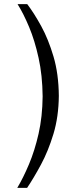

<svg xmlns="http://www.w3.org/2000/svg" viewBox="-20 -753 392 920"><path d="M62.8 147.1Q91.6 98.8 118.9 34Q146.2 -30.7 164.8 -112Q183.3 -193.3 184.3 -291Q183.3 -392.4 164.9 -475.5Q146.6 -558.7 119.6 -623.3Q92.6 -688 64.2 -733.1H110.6Q143.4 -689.9 177.7 -627.4Q212 -564.8 236.4 -482.1Q260.9 -399.4 261.9 -293.8Q260.9 -193.2 236.1 -111.2Q211.2 -29.2 176.5 35.3Q141.8 99.8 110 147.1Z"/></svg>

Font: Panamera Thin
Style: Regular
Weight: 100
Designer: Bastien Sozeau
Foundry: NBR — Bastien Sozeau
Version: Version 3.003;gftools[0.9.33]